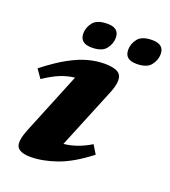

<svg xmlns="http://www.w3.org/2000/svg" viewBox="-134 -815 817 925"><g transform="rotate(20 274.5 -352.0)"><path d="M72.5 -107 200 -419.5Q163 -415.5 127 -401Q91 -386.5 45.5 -356L15 -400Q82.5 -453 135.2 -481.5Q188 -510 230.8 -520.8Q273.5 -531.5 310.5 -531.5Q380 -531.5 394.8 -502.8Q409.5 -474 384 -411.5L256.5 -100.5Q325.5 -107 393.5 -149L420.5 -104.5Q334 -37.5 261.8 -12.2Q189.5 13 128.5 13Q74 13 59 -12.2Q44 -37.5 72.5 -107ZM225 -583Q164.5 -583 164.5 -633.5Q164.5 -664.5 185.2 -690.8Q206 -717 259 -717Q319 -717 319 -667Q319 -636 298.2 -609.5Q277.5 -583 225 -583ZM454.5 -583Q394.5 -583 394.5 -633.5Q394.5 -664.5 415.2 -690.8Q436 -717 488.5 -717Q549 -717 549 -667Q549 -636 528.2 -609.5Q507.5 -583 454.5 -583Z"/></g></svg>

Font: Newsreader 6pt
Style: Bold Italic
Weight: 700
Italic angle: -17°
Designer: Hugues Gentile
Foundry: Production Type
Version: Version 1.003; ttfautohint (v1.8.3)